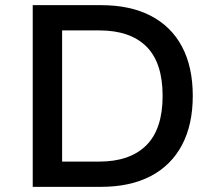

<svg xmlns="http://www.w3.org/2000/svg" viewBox="-20 -725 847 745"><path d="M107 0V-705H372Q486 -705 565.5 -663.5Q645 -622 686.5 -543.5Q728 -465 728 -353Q728 -241 686 -162Q644 -83 564.5 -41.5Q485 0 372 0ZM221 -98H365Q484 -98 547.5 -161Q611 -224 611 -353Q611 -482 548 -544.5Q485 -607 365 -607H221Z"/></svg>

Font: Nunito Sans 6pt SemiBold
Style: Regular
Weight: 600
Version: Version 3.101;gftools[0.9.27]